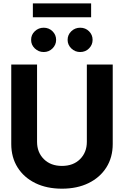

<svg xmlns="http://www.w3.org/2000/svg" viewBox="-20 -1111 737 1141"><path d="M496.1 -727.5H649.9V-255.4Q649.9 -175.8 612.1 -116Q574.2 -56.2 506.3 -22.9Q438.5 10.3 348.1 10.3Q257.8 10.3 189.9 -22.9Q122.1 -56.2 84.5 -116Q46.9 -175.8 46.9 -255.4V-727.5H200.2V-268.1Q200.2 -205.6 240.7 -165.3Q281.2 -125 348.1 -125Q415.5 -125 455.8 -165.3Q496.1 -205.6 496.1 -268.1ZM239.7 -801.8Q209 -801.8 186.8 -823.2Q164.6 -844.7 165 -874Q164.6 -904.3 186.8 -925.3Q209 -946.3 239.7 -946.3Q270.5 -946.3 292 -925.3Q313.5 -904.3 313.5 -874Q313.5 -844.7 292 -823.2Q270.5 -801.8 239.7 -801.8ZM456.5 -801.8Q425.8 -801.8 403.8 -823.2Q381.8 -844.7 381.8 -874Q381.8 -904.3 403.8 -925.3Q425.8 -946.3 456.5 -946.3Q487.8 -946.3 509 -925.3Q530.3 -904.3 530.3 -874Q530.3 -844.7 509 -823.2Q487.8 -801.8 456.5 -801.8ZM521.5 -1090.8V-1008.3H175.3V-1090.8Z"/></svg>

Font: Inter Tight
Style: Bold
Weight: 700
Designer: Rasmus Andersson
Foundry: rsms
Version: Version 3.004; ttfautohint (v1.8.4.7-5d5b)